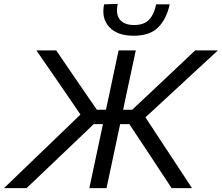

<svg xmlns="http://www.w3.org/2000/svg" viewBox="-44 -974 1148 994"><path d="M-23.5 0Q9 -31 51.5 -72Q94 -113 138.5 -155.8Q183 -198.5 222 -236L372.5 -381L295.5 -494Q258.5 -547.5 221.2 -601.8Q184 -656 144.5 -713H247Q285.5 -657 314.5 -614.2Q343.5 -571.5 373 -528.5L457.5 -406H504.5L519.5 -475Q533.5 -541.5 545.2 -597.2Q557 -653 570 -713H659Q646 -653 634.2 -597.2Q622.5 -541.5 608 -475L593.5 -406H640.5L770 -527.5Q816.5 -571.5 861.8 -614.2Q907 -657 966.5 -713H1084Q1022 -656 963.5 -601.8Q905 -547.5 846.5 -493.5L709 -366.5L795 -235.5Q820 -198 848 -155.2Q876 -112.5 902.8 -71.8Q929.5 -31 950 0H844.5Q810 -52 780.5 -97Q751 -142 722 -186L625.5 -331.5H578L557.5 -235Q543.5 -169.5 531.8 -114.2Q520 -59 507.5 0H418.5Q431 -59 442.8 -114.2Q454.5 -169.5 468.5 -235L489 -331.5H441.5L291.5 -188.5Q244 -143 196 -97.5Q148 -52 93.5 0ZM647.5 -789Q563 -789 521.5 -834.2Q480 -879.5 495 -951.5L565.5 -954Q554 -900 576.8 -872.2Q599.5 -844.5 650.5 -844.5Q701.5 -844.5 727.5 -871.8Q753.5 -899 764.5 -951.5H834.5Q818.5 -877 775.8 -833Q733 -789 647.5 -789Z"/></svg>

Font: Commissioner
Style: Italic
Weight: 400
Italic angle: -12°
Designer: Kostas Bartsokas
Foundry: Kostas Bartsokas
Version: Version 1.000; ttfautohint (v1.8.3)